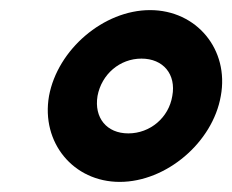

<svg xmlns="http://www.w3.org/2000/svg" viewBox="-20 -752 460 380"><path d="M217 -392C309 -392 401 -470 417 -562C434 -654 369 -732 277 -732C185 -732 94 -654 77 -562C61 -470 125 -392 217 -392ZM173 -562C181 -605 217 -636 260 -636C303 -636 329 -605 321 -562C314 -519 277 -488 234 -488C191 -488 166 -519 173 -562Z"/></svg>

Font: Uncut Sans Semibold
Style: Italic
Weight: 600
Italic angle: -10°
Designer: Kasper Nordkvist
Foundry: Uncut Type
Version: Version 1.111;FEAKit 1.0